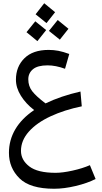

<svg xmlns="http://www.w3.org/2000/svg" viewBox="-20 -795 625 1181"><path d="M568 306Q517 332 445.5 349Q374 366 313 366Q165 366 100 302Q35 238 35 145Q35 67 74 0.5Q113 -66 190 -118Q139 -157 108.5 -206Q78 -255 78 -305Q78 -385 130 -436.5Q182 -488 279 -488Q310 -488 339 -482.5Q368 -477 406 -463L380 -372Q322 -393 273 -393Q211 -393 182.5 -369Q154 -345 154 -307Q154 -265 178.5 -233.5Q203 -202 260 -159Q353 -204 475 -232L483 -141Q376 -119 291 -79.5Q206 -40 157.5 14.5Q109 69 109 133Q109 189 160 228.5Q211 268 322 268Q365 268 426 254.5Q487 241 533 221ZM319 -720 266 -653 199 -707 252 -775ZM401 -618 348 -551 281 -605 335 -672ZM264 -610 210 -542 143 -597 197 -664Z"/></svg>

Font: FiraGO
Style: Italic
Weight: 400
Italic angle: -8°
Designer: bBox Type GmbH
Foundry: bBox Type GmbH
Version: Version 1.001